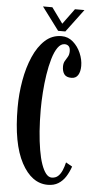

<svg xmlns="http://www.w3.org/2000/svg" viewBox="-58 -881 469 927"><g transform="rotate(5 176.0 -418.0)"><path d="M209.5 10Q131.5 10 82 -82.5Q32.5 -175 32.5 -349Q32.5 -416 43.8 -480.2Q55 -544.5 77.8 -596.8Q100.5 -649 134.5 -680Q168.5 -711 214.5 -711Q246 -711 270 -690Q294 -669 307.5 -637.8Q321 -606.5 321 -575.5Q321 -548 310.5 -531.2Q300 -514.5 278.5 -514.5Q254 -514.5 243.8 -528.2Q233.5 -542 233.5 -565.5Q233.5 -582 240 -592.8Q246.5 -603.5 253 -614.5Q259.5 -625.5 259.5 -641.5Q259.5 -658.5 252 -666Q244.5 -673.5 232.5 -673.5Q213.5 -673.5 198.8 -652.5Q184 -631.5 173.8 -596.2Q163.5 -561 157 -518.5Q150.5 -476 147.5 -432Q144.5 -388 144.5 -350Q144.5 -293.5 148.2 -244Q152 -194.5 158.8 -154.5Q165.5 -114.5 175.5 -86Q185.5 -57.5 198 -42Q210.5 -26.5 225.5 -26.5Q244 -26.5 256 -37.2Q268 -48 275.8 -66Q283.5 -84 288.5 -105.5L319.5 -88Q310 -60.5 295.8 -38.2Q281.5 -16 260.5 -3Q239.5 10 209.5 10ZM195 -735 112 -846H157.5L212 -771L267 -846H313L230 -735Z"/></g></svg>

Font: Imbue Thin 10pt SemiBold
Style: Regular
Weight: 600
Version: Version 1.102